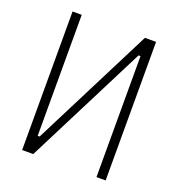

<svg xmlns="http://www.w3.org/2000/svg" viewBox="-126 -798 839 903"><g transform="rotate(20 293.0 -346.5)"><path d="M84 0H139.6L446.3 -605.5H456.1V0H502V-693.4H446.3L139.6 -87.9H129.9V-693.4H84Z"/></g></svg>

Font: Cascadia Code PL ExtraLight
Style: Regular
Weight: 200
Monospace: yes
Designer: Aaron Bell
Foundry: Saja Typeworks
Version: Version 2404.023